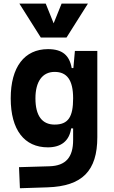

<svg xmlns="http://www.w3.org/2000/svg" viewBox="-20 -796 626 1050"><path d="M88.9 233.4 240.2 228.5C429.7 222.2 512.2 138.7 512.2 -45.9V-517.6H389.6L381.3 -423.8H372.1C359.9 -493.2 321.3 -527.3 242.7 -527.3C113.3 -527.3 38.6 -429.2 38.6 -258.3C38.6 -85.4 113.3 9.8 241.7 9.8C314 9.8 358.9 -24.9 369.1 -93.8H379.9V-30.3C379.9 63 340.8 110.8 250 113.3L84 118.2ZM379.9 -258.3C379.9 -157.7 354 -114.7 278.8 -114.7C210 -114.7 173.8 -163.1 173.8 -258.3C173.8 -350.1 211.9 -402.8 278.8 -402.8C346.2 -402.8 379.9 -358.4 379.9 -258.3ZM203.1 -590.8H343.8L460.9 -776.4H316.9L273.4 -668.5L230 -776.4H85.9Z"/></svg>

Font: Cascadia Code
Style: Bold
Weight: 700
Monospace: yes
Designer: Aaron Bell
Foundry: Saja Typeworks
Version: Version 2404.023